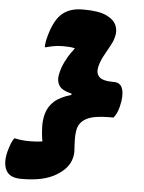

<svg xmlns="http://www.w3.org/2000/svg" viewBox="-115 -818 777 1039"><g transform="rotate(5 273.0 -299.0)"><path d="M194 -408Q201 -444 218 -478.5Q235 -513 254 -538Q259 -543 261.5 -548Q264 -553 268 -557Q253 -561 237 -562Q221 -563 204 -563Q178 -563 157 -559.5Q136 -556 111 -549H105Q104 -561 109 -587Q132 -687 174.5 -728.5Q217 -770 291 -770H299Q380 -770 421.5 -750Q463 -730 475.5 -699.5Q488 -669 478 -636L476 -629Q472 -612 457 -585.5Q442 -559 426 -529Q410 -499 403 -471Q394 -434 413.5 -414Q433 -394 491 -394H495Q531 -394 541.5 -359Q552 -324 538 -266Q532 -242 525 -228Q518 -214 509 -202H487Q405 -202 365.5 -182.5Q326 -163 316 -125Q310 -98 310.5 -68.5Q311 -39 313 -13Q315 13 310 31L309 35Q296 91 228.5 131.5Q161 172 46 172H39Q-23 172 -43 133.5Q-63 95 -47 31Q-40 6 -33.5 -11Q-27 -28 -17 -43H-11Q1 -40 21 -37.5Q41 -35 68 -35Q83 -35 100.5 -36Q118 -37 137 -40Q136 -43 135.5 -46.5Q135 -50 134 -54Q130 -79 128.5 -116Q127 -153 136 -188Q147 -229 178 -257.5Q209 -286 270 -304L272 -311Q219 -323 203 -348Q187 -373 194 -408Z"/></g></svg>

Font: Recursive Mn Csl St XBk
Style: Italic
Weight: 1000
Italic angle: -15°
Monospace: yes
Version: Version 1.079;hotconv 1.0.112;makeotfexe 2.5.65598; ttfautoh